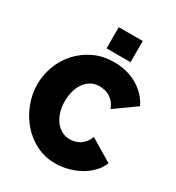

<svg xmlns="http://www.w3.org/2000/svg" viewBox="-213 -1043 1082 1179"><g transform="rotate(30 327.5 -454.0)"><path d="M22 -361Q22 -426 45 -489Q68 -552 112.5 -602Q157 -652 220.5 -683Q284 -714 365 -714Q460 -714 531 -671.5Q602 -629 636 -559L487 -453Q478 -479 463.5 -496Q449 -513 432 -523Q415 -533 396 -537Q377 -541 361 -541Q324 -541 297.5 -524.5Q271 -508 253.5 -481.5Q236 -455 228 -421.5Q220 -388 220 -355Q220 -318 229.5 -284Q239 -250 257.5 -224Q276 -198 302.5 -182.5Q329 -167 363 -167Q380 -167 398 -171.5Q416 -176 432.5 -186.5Q449 -197 462.5 -213.5Q476 -230 484 -254L643 -159Q628 -120 597.5 -89Q567 -58 528 -37Q489 -16 445 -5Q401 6 359 6Q285 6 223 -25.5Q161 -57 116.5 -109Q72 -161 47 -227Q22 -293 22 -361ZM280 -764V-914H450V-764Z"/></g></svg>

Font: Raleway
Style: Heavy
Weight: 900
Designer: Matt McInerney, Pablo Impallari, Rodrigo Fuenzalida
Foundry: Matt McInerney, Pablo Impallari, Rodrigo Fuenzalida
Version: Version 2.001; ttfautohint (v0.8) -G 200 -r 50